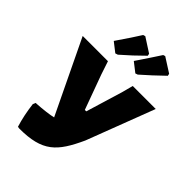

<svg xmlns="http://www.w3.org/2000/svg" viewBox="-264 -1022 1145 1145"><g transform="rotate(45 308.0 -449.5)"><path d="M222 -183C193 -176 146 -170 83 -166L76 -149C83 -92 94 -39 109 9L122 11C317 11 376 -54 451 -217L615 -647H421L402 -575L332 -344H320L240 -563L212 -647H-1ZM151 -757 210 -711 226 -716C271 -755 314 -795 357 -838L354 -852L264 -910L250 -906C229 -872 196 -822 151 -757ZM320 -757 379 -711 394 -716C436 -753 480 -793 526 -838L523 -852L432 -910L419 -906C392 -865 367 -826 343 -791Z"/></g></svg>

Font: Luna Sans Black
Style: Regular
Weight: 900
Designer: Juan Pablo del Peral
Foundry: Huerta Tipografica
Version: Version 2.001; ttfautohint (v1.5)